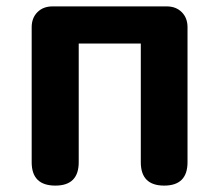

<svg xmlns="http://www.w3.org/2000/svg" viewBox="-20 -580 685 600"><path d="M153 0Q79 0 79 -73V-280V-495Q79 -524 97 -542Q115 -560 144 -560H322H501Q530 -560 548 -542Q566 -524 566 -495V-73Q566 0 493 0Q420 0 420 -73V-444H226V-73Q226 0 153 0Z"/></svg>

Font: GenSenRounded2 TW B
Style: Regular
Weight: 700
Version: Version 2.000;PS 2;hotconv 16.6.51;makeotf.lib2.5.65220 DEVE